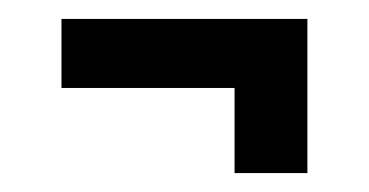

<svg xmlns="http://www.w3.org/2000/svg" viewBox="-20 -360 390 203"><path d="M45 -267V-340H305V-267ZM228 -177V-316H305V-177Z"/></svg>

Font: Bricolage Grotesque 24pt Condensed
Style: Regular
Weight: 400
Width: 3
Designer: Mathieu Triay
Foundry: Atelier Triay
Version: Version 1.001;gftools[0.9.33.dev8+g029e19f]